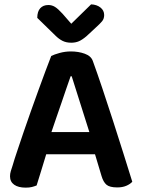

<svg xmlns="http://www.w3.org/2000/svg" viewBox="-20 -851 650 881"><path d="M416 -143H192Q181 -106 168.5 -66Q156 -26 148 0Q138 4 126.5 7Q115 10 98 10Q64 10 45 -3.5Q26 -17 26 -42Q26 -54 29.5 -65.5Q33 -77 38 -92Q46 -120 59.5 -159.5Q73 -199 88.5 -245.5Q104 -292 122 -341.5Q140 -391 156.5 -437.5Q173 -484 188.5 -524.5Q204 -565 215 -594Q228 -601 253.5 -608Q279 -615 305 -615Q340 -615 369 -604.5Q398 -594 406 -571Q426 -516 450 -444.5Q474 -373 498.5 -297Q523 -221 546 -148Q569 -75 587 -17Q577 -6 559.5 1.5Q542 9 518 9Q483 9 468.5 -3.5Q454 -16 446 -43ZM304 -501Q295 -476 284.5 -445Q274 -414 262.5 -380.5Q251 -347 239 -312.5Q227 -278 216 -245H390L309 -501ZM398 -831Q424 -830 441 -816.5Q458 -803 458 -782Q458 -765 448.5 -753.5Q439 -742 420 -725L377 -685Q357 -668 341.5 -661.5Q326 -655 307 -655Q284 -655 267 -663.5Q250 -672 234 -688L151 -769Q151 -798 164.5 -813Q178 -828 202 -828Q218 -828 232 -819.5Q246 -811 267 -788L307 -742Z"/></svg>

Font: Baloo Thambi 2 SemiBold
Style: Regular
Weight: 600
Designer: Aadarsh Rajan and Ek Type
Foundry: Ek Type
Version: Version 1.640;hotconv 1.0.111;makeotfexe 2.5.65597; ttfautoh